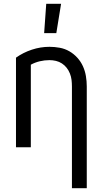

<svg xmlns="http://www.w3.org/2000/svg" viewBox="-20 -774 540 1009"><path d="M358 215V-320Q358 -337 356 -354Q354 -371 347.5 -387.5Q341 -404 330.5 -417.5Q320 -431 305.5 -440.5Q291 -450 274 -454Q257 -458 240 -458Q214 -458 189 -452Q164 -446 142 -434V0H64V-471Q102 -498 147.5 -513Q193 -528 240 -528Q267 -528 294 -523Q321 -518 344.5 -504.5Q368 -491 386.5 -470.5Q405 -450 416 -425.5Q427 -401 431.5 -374Q436 -347 436 -320V215ZM212 -600 223 -754H301L276 -600Z"/></svg>

Font: Moesevka
Style: Regular
Weight: 400
Monospace: yes
Designer: Belleve Invis
Foundry: Belleve Invis
Version: Version 32.5.0; ttfautohint (v1.8.4)